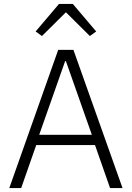

<svg xmlns="http://www.w3.org/2000/svg" viewBox="-20 -950 665 970"><path d="M536 0 460 -217H163L87 0H27L274 -698H351L599 0ZM313 -641H309L178 -269H444ZM348 -930 466 -791 434 -768 313 -888 192 -768 160 -791 278 -930Z"/></svg>

Font: IBM Plex Sans Arabic Light
Style: Regular
Weight: 300
Designer: Mike Abbink, Paul van der Laan, Pieter van Rosmalen, Wael Morcos, Khajak Apelian
Foundry: Bold Monday
Version: Version 1.2